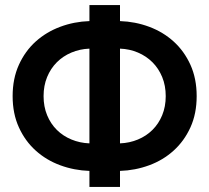

<svg xmlns="http://www.w3.org/2000/svg" viewBox="-20 -740 828 760"><path d="M334 -63.5Q273.5 -65.5 218.5 -85.8Q163.5 -106 121.5 -143.8Q79.5 -181.5 54.8 -235.8Q30 -290 30 -359.5Q30 -429 54.8 -483.5Q79.5 -538 121.5 -575.8Q163.5 -613.5 218.5 -634Q273.5 -654.5 334 -656.5V-720H455V-656.5Q515.5 -654.5 570.5 -634Q625.5 -613.5 667.2 -575.8Q709 -538 733.8 -483.5Q758.5 -429 758.5 -359.5Q758.5 -290 733.8 -235.8Q709 -181.5 667.2 -143.8Q625.5 -106 570.5 -85.8Q515.5 -65.5 455 -63.5V0H334ZM455 -172.5Q493 -174 526 -187.8Q559 -201.5 583.5 -225.8Q608 -250 622 -284Q636 -318 636 -359.5Q636 -401 622 -435Q608 -469 583.5 -493.5Q559 -518 526 -532Q493 -546 455 -547.5ZM334 -547.5Q296 -546 262.8 -532Q229.5 -518 205 -493.5Q180.5 -469 166.5 -435Q152.5 -401 152.5 -359.5Q152.5 -318 166.5 -284Q180.5 -250 205 -225.8Q229.5 -201.5 262.8 -187.8Q296 -174 334 -172.5Z"/></svg>

Font: Vela Sans Bd
Style: Bold
Weight: 700
Designer: Principal design: Mikhail Sharanda - project Manrope.
Design modification: Ravid Balaliev
Foundry: Mikhail Sharanda
Version: Version 1.001